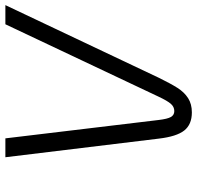

<svg xmlns="http://www.w3.org/2000/svg" viewBox="-30 -710 751 732"><g transform="rotate(-90 346.0 -344.5)"><path d="M183 -115 112 -700H184L254 -116Q258 -82 265.5 -69Q273 -56 288 -56Q304 -56 315.5 -69Q327 -82 343 -116L619 -700H692L415 -115Q393 -70 376.5 -44Q360 -18 337.5 -3.5Q315 11 283 11Q237 11 214 -18Q191 -47 183 -115Z"/></g></svg>

Font: KoHo
Style: Italic
Weight: 400
Italic angle: -10°
Designer: Cadson Demak & Katatrad Team
Foundry: Cadson Demak Co.,Ltd.
Version: Version 1.000